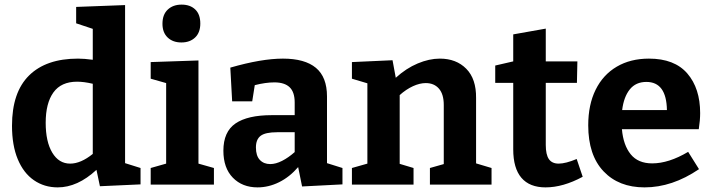

<svg xmlns="http://www.w3.org/2000/svg" viewBox="-20 -800 3087 832"><path d="M522 -93 589 -72V-1L413 7L398 -64Q316 12 230 12Q172 12 127 -19Q82 -50 57 -110Q32 -170 32 -255Q32 -400 106 -473Q180 -546 318 -546Q345 -546 382 -541V-675L310 -699V-770L522 -778ZM284 -91Q330 -91 382 -133V-437Q344 -446 314 -446Q245 -446 211.5 -399.5Q178 -353 178 -268Q178 -186 206.5 -138.5Q235 -91 284 -91Z M840 -538V-91L907 -72V0H633V-72L700 -91V-440L633 -459V-531ZM684 -697Q684 -737 707 -758.5Q730 -780 767 -780Q804 -780 826 -759Q848 -738 848 -698Q848 -659 825.5 -637.5Q803 -616 766 -616Q729 -616 706.5 -637.5Q684 -659 684 -697Z M1397 -93 1464 -72V-1L1289 8L1272 -76Q1235 -33 1189.5 -10.5Q1144 12 1096 12Q1030 12 989 -30Q948 -72 948 -147Q948 -229 1000.5 -265Q1053 -301 1158 -301H1257V-356Q1257 -401 1235 -422Q1213 -443 1169 -443Q1131 -443 1084 -431L1073 -361H986L978 -507Q1113 -546 1206 -546Q1301 -546 1349 -506Q1397 -466 1397 -382ZM1151 -89Q1175 -89 1202.5 -103Q1230 -117 1257 -141V-227H1181Q1130 -227 1109.5 -211.5Q1089 -196 1089 -161Q1089 -125 1106 -107Q1123 -89 1151 -89Z M2043 -92 2110 -72V0H1843V-72L1903 -89V-345Q1903 -392 1882 -416Q1861 -440 1825 -440Q1799 -440 1769.5 -426.5Q1740 -413 1712 -388V-90L1772 -72V0H1505V-72L1572 -91V-439L1505 -459V-531L1681 -539L1695 -463Q1740 -504 1790 -525Q1840 -546 1886 -546Q1957 -546 2000.5 -502Q2044 -458 2043 -375Z M2505 -34Q2420 12 2344 12Q2275 12 2239.5 -29.5Q2204 -71 2204 -153V-441H2126V-516L2204 -534V-651L2345 -676V-534H2482L2480 -441H2345V-172Q2345 -130 2358.5 -110.5Q2372 -91 2401 -91Q2431 -91 2479 -111Z M2962 -142 3009 -67Q2893 12 2773 12Q2661 12 2595 -58Q2529 -128 2529 -257Q2529 -346 2561 -411Q2593 -476 2652.5 -511Q2712 -546 2792 -546Q2903 -546 2958.5 -481.5Q3014 -417 3014 -310Q3014 -279 3008 -240H2675Q2681 -171 2713 -131.5Q2745 -92 2806 -92Q2878 -92 2962 -142ZM2676 -323H2870Q2868 -445 2781 -445Q2735 -445 2709 -412.5Q2683 -380 2676 -323Z"/></svg>

Font: Bitter Pro
Style: Bold
Weight: 700
Designer: Sol Matas, and Bitter project Authors
Foundry: Sol Matas
Version: Version 1.010